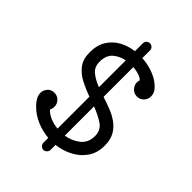

<svg xmlns="http://www.w3.org/2000/svg" viewBox="-231 -870 1026 1026"><g transform="rotate(45 282.5 -357.0)"><path d="M503 -202Q503 -148 477 -109.5Q451 -71 408 -48Q365 -25 314 -19V19Q314 29 306 37.5Q298 46 287 46Q276 46 268 37.5Q260 29 260 19V-18Q214 -22 171 -40Q128 -58 95 -91Q81 -105 70.5 -122.5Q60 -140 60 -159Q60 -172 67 -185Q82 -212 113 -212Q136 -212 151 -196Q166 -180 166 -159Q166 -145 159 -132Q176 -113 202.5 -102Q229 -91 260 -88V-329Q218 -344 180 -363.5Q142 -383 117.5 -415Q93 -447 93 -497Q93 -553 116.5 -590Q140 -627 178 -647.5Q216 -668 260 -673V-733Q260 -744 268 -752Q276 -760 287 -760Q298 -760 306 -752Q314 -744 314 -733V-675Q346 -673 376 -664.5Q406 -656 431 -642Q454 -629 473 -609Q492 -589 492 -563Q492 -541 476.5 -525Q461 -509 439 -509Q416 -509 400.5 -525.5Q385 -542 385 -563Q385 -572 388 -581Q380 -591 360 -598Q340 -605 314 -607V-382Q348 -371 381.5 -358Q415 -345 442.5 -325Q470 -305 486.5 -275.5Q503 -246 503 -202ZM166 -499Q166 -460 193 -438Q220 -416 260 -401V-604Q223 -597 194.5 -573Q166 -549 166 -499ZM430 -202Q430 -246 395.5 -269Q361 -292 314 -310V-89Q360 -96 395 -123.5Q430 -151 430 -202Z"/></g></svg>

Font: Kiwi Maru
Style: Regular
Weight: 400
Designer: Hiroki-Chan
Version: Version 1.100